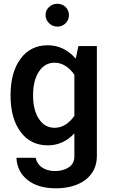

<svg xmlns="http://www.w3.org/2000/svg" viewBox="-20 -768 610 1021"><path d="M36.1 -260.7C36.1 -179.2 53.7 -114.3 89.4 -66.9C124.5 -19 172.9 4.9 234.4 4.9C288.6 4.9 335.4 -16.1 375.5 -58.6V63.5C375.5 89.4 365.2 108.9 345.2 122.1C325.2 135.3 300.8 141.6 272.5 141.6C216.3 141.6 177.2 112.8 169.9 71.3H67.4C69.8 120.6 89.4 159.7 127 189.5C164.1 218.8 214.4 233.4 278.3 233.4C403.8 233.4 495.1 170.9 495.1 63.5V-522.9H397L382.8 -456.1C341.3 -503.4 291.5 -527.3 234.4 -527.3C172.9 -527.3 124.5 -503.4 89.4 -455.6C53.7 -407.7 36.1 -342.8 36.1 -260.7ZM155.8 -260.7C155.8 -313 166 -355.5 187 -387.2C207.5 -418.9 235.4 -434.6 271 -434.6C311.5 -434.6 348.1 -410.2 375.5 -370.6V-151.9C348.1 -112.3 311.5 -88.4 271 -88.4C235.4 -88.4 207.5 -104 187 -135.7C166 -167.5 155.8 -209 155.8 -260.7ZM222.2 -688C222.2 -670.9 228.5 -656.7 241.2 -644.5C253.4 -632.3 268.1 -626.5 285.2 -626.5C302.2 -626.5 316.9 -632.3 329.1 -644.5C340.8 -656.7 346.7 -670.9 346.7 -688C346.7 -721.7 319.8 -748 285.2 -748C268.1 -748 253.4 -742.2 241.2 -731C228.5 -719.2 222.2 -705.1 222.2 -688Z"/></svg>

Font: Estedad SemiBold
Style: Regular
Weight: 600
Designer: Amin Abedi
Version: Version 7.3